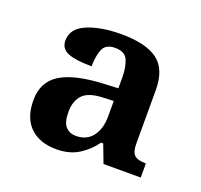

<svg xmlns="http://www.w3.org/2000/svg" viewBox="-72 -799 523 499"><g transform="rotate(20 189.5 -549.5)"><path d="M128 -380Q82 -380 55.5 -405.5Q29 -431 29 -480Q29 -530 67 -554Q105 -578 183 -582L226 -584V-613Q226 -642 218 -661Q210 -680 183 -680Q156 -680 148.5 -660.5Q141 -641 141 -614Q98 -614 76 -622.5Q54 -631 54 -654Q54 -687 91.5 -703Q129 -719 186 -719Q253 -719 286 -695Q319 -671 319 -613V-464Q319 -442 328 -433.5Q337 -425 360 -425V-386H257L238 -436H232Q216 -413 190.5 -396.5Q165 -380 128 -380ZM164 -430Q194 -430 210 -451Q226 -472 226 -506V-549L200 -548Q158 -547 141.5 -530Q125 -513 125 -482Q125 -453 136 -441.5Q147 -430 164 -430Z"/></g></svg>

Font: Noto Serif Thai SemiCondensed SemiBold
Style: Regular
Weight: 600
Width: 4
Designer: Monotype Design Team
Foundry: Monotype Imaging Inc.
Version: Version 2.002; ttfautohint (v1.8.4.7-5d5b)